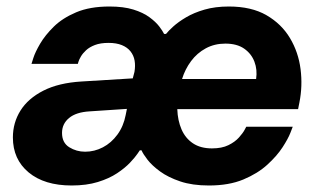

<svg xmlns="http://www.w3.org/2000/svg" viewBox="-20 -560 983 590"><path d="M200.2 10Q116.4 10 68 -30.2Q19.6 -70.4 19.6 -137.6Q19.6 -183 43 -220.3Q66.4 -257.6 113.4 -281.5Q160.4 -305.4 230.8 -309.6L388 -319.2L393.2 -339Q396.4 -358 393.6 -373.9Q390.8 -389.8 381.1 -402.1Q371.4 -414.4 354.6 -421.3Q337.8 -428.2 313.6 -428.2Q288.6 -428.2 271.7 -421.7Q254.8 -415.2 244.5 -405.6Q234.2 -396 228.6 -386.4Q223 -376.8 221.1 -370.3Q219.2 -363.8 219.2 -363.8H76.8Q76.8 -363.8 82.4 -381.6Q88 -399.4 103.2 -425.5Q118.4 -451.6 145.2 -478Q172 -504.4 214.1 -522.2Q256.2 -540 316.6 -540Q359.6 -540 389.7 -530.7Q419.8 -521.4 439.2 -507.1Q458.6 -492.8 469.2 -478.9Q479.8 -465 484.2 -455.8H490.2Q497.4 -465 512.8 -478.9Q528.2 -492.8 552 -506.9Q575.8 -521 608.6 -530.5Q641.4 -540 683.2 -540Q752.6 -540 798.8 -513.3Q845 -486.6 871 -443.1Q897 -399.6 903.6 -347.6Q910.2 -295.6 900 -244.8L896 -224.6H524.8Q526 -189.8 537.8 -162.5Q549.6 -135.2 572.9 -119.6Q596.2 -104 631.4 -104Q661.6 -104 681.8 -113.9Q702 -123.8 714.1 -137.3Q726.2 -150.8 731.5 -160.7Q736.8 -170.6 736.8 -170.6H879.6Q879.6 -170.6 872.5 -152.2Q865.4 -133.8 848.2 -107.3Q831 -80.8 801.4 -53.8Q771.8 -26.8 727.7 -8.4Q683.6 10 621.8 10Q571 10 533.9 -2.5Q496.8 -15 471.9 -33.2Q447 -51.4 433.2 -69.3Q419.4 -87.2 415 -98H409.6Q409.6 -98 402.3 -87.3Q395 -76.6 379.7 -60.3Q364.4 -44 339.9 -27.7Q315.4 -11.4 280.6 -0.7Q245.8 10 200.2 10ZM241.6 -93.8Q270.2 -93.8 296.1 -107.3Q322 -120.8 340.8 -146.4Q359.6 -172 366.2 -206.6L370 -225.4L255.8 -217.8Q213.8 -215.4 192.2 -197.4Q170.6 -179.4 170.6 -151.6Q170.6 -121.4 192.7 -107.6Q214.8 -93.8 241.6 -93.8ZM539.4 -317.2H767Q771.2 -345.8 761.8 -370.5Q752.4 -395.2 730.2 -410.6Q708 -426 672.4 -426Q639.2 -426 612.4 -411.5Q585.6 -397 567.2 -372.3Q548.8 -347.6 539.4 -317.2Z"/></svg>

Font: Be Vietnam Pro Variable Thin
Style: Italic
Weight: 100
Italic angle: -12°
Designer: Lam Bao, Tony Le, Vietanh Nguyen
Foundry: Yellow Type Foundry
Version: Version 1.002